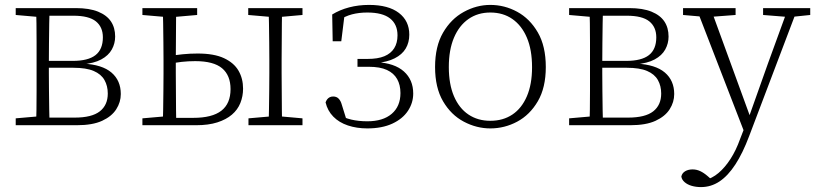

<svg xmlns="http://www.w3.org/2000/svg" viewBox="-20 -510 3323 782"><path d="M44 0V-28L147 -37L156 -31H284Q354 -31 386.5 -56.5Q419 -82 419 -129Q419 -160 405.5 -184Q392 -208 361.5 -221Q331 -234 279 -234H156V-262H276Q339 -262 369 -285.5Q399 -309 399 -358Q399 -400 370.5 -423Q342 -446 279 -446H156L147 -440L44 -449V-477H289Q344 -477 379.5 -462.5Q415 -448 432 -422.5Q449 -397 449 -361Q449 -333 435.5 -308.5Q422 -284 392.5 -268Q363 -252 315 -248L318 -251Q396 -247 434 -214.5Q472 -182 472 -127Q472 -94 453.5 -65Q435 -36 396 -18Q357 0 293 0ZM127 0Q128 -25 128.5 -62.5Q129 -100 129 -140Q129 -180 129 -212V-265Q129 -297 129 -337Q129 -377 128.5 -415Q128 -453 127 -477H182Q181 -453 180.5 -414.5Q180 -376 179.5 -333.5Q179 -291 179 -252V-212Q179 -180 179.5 -140Q180 -100 180.5 -62.5Q181 -25 182 0Z M668 0V-30H767Q844 -30 881.5 -59Q919 -88 919 -147Q919 -203 884.5 -232Q850 -261 775 -261Q747 -261 720 -258Q693 -255 666 -249V-281Q694 -286 724 -289Q754 -292 785 -292Q852 -292 892.5 -273Q933 -254 951.5 -222Q970 -190 970 -149Q970 -118 959 -90.5Q948 -63 924.5 -43Q901 -23 865 -11.5Q829 0 779 0ZM643 0Q644 -25 644.5 -62.5Q645 -100 645.5 -140Q646 -180 646 -212V-265Q646 -297 645.5 -337Q645 -377 644.5 -415Q644 -453 643 -477H698Q697 -453 697 -415Q697 -377 696.5 -337Q696 -297 696 -265V-212Q696 -180 696.5 -140Q697 -100 697 -62.5Q697 -25 698 0ZM1074 0Q1075 -25 1075.5 -62.5Q1076 -100 1076.5 -140Q1077 -180 1077 -212V-265Q1077 -297 1076.5 -337Q1076 -377 1075.5 -415Q1075 -453 1074 -477H1129Q1128 -453 1128 -415Q1128 -377 1127.5 -337Q1127 -297 1127 -265V-212Q1127 -180 1127.5 -140Q1128 -100 1128 -62.5Q1128 -25 1129 0ZM560 -449V-477H783V-449L680 -440H664ZM992 0V-28L1095 -37H1111L1212 -28V0ZM991 -449V-477H1212V-449L1111 -440H1095ZM560 0V-28L663 -37H672V0Z M1476 13Q1433 13 1397 1Q1361 -11 1337.5 -35Q1314 -59 1306 -93Q1309 -101 1313 -106Q1317 -111 1323 -114Q1329 -117 1337 -117Q1351 -117 1359.5 -108Q1368 -99 1372 -84L1395 -10L1353 -46Q1381 -30 1410.5 -23Q1440 -16 1476 -16Q1540 -16 1575.5 -46.5Q1611 -77 1611 -131Q1611 -164 1597.5 -188Q1584 -212 1556 -225Q1528 -238 1482 -238H1436V-270H1477Q1519 -270 1545.5 -281Q1572 -292 1585.5 -313.5Q1599 -335 1599 -366Q1599 -411 1568.5 -435Q1538 -459 1476 -459Q1442 -459 1413.5 -451.5Q1385 -444 1358 -426L1384 -455L1370 -342H1335L1333 -451Q1364 -470 1402 -480Q1440 -490 1483 -490Q1562 -490 1604.5 -457.5Q1647 -425 1647 -369Q1647 -337 1632.5 -312.5Q1618 -288 1587.5 -272.5Q1557 -257 1511 -253L1513 -257Q1550 -255 1578 -245.5Q1606 -236 1625 -219Q1644 -202 1653.5 -179.5Q1663 -157 1663 -129Q1663 -91 1641.5 -58.5Q1620 -26 1578 -6.5Q1536 13 1476 13Z M1977 13Q1921 13 1869 -14.5Q1817 -42 1784.5 -97.5Q1752 -153 1752 -237Q1752 -321 1784.5 -377Q1817 -433 1869 -461.5Q1921 -490 1977 -490Q2035 -490 2086.5 -462Q2138 -434 2170.5 -378Q2203 -322 2203 -237Q2203 -153 2170.5 -97.5Q2138 -42 2086.5 -14.5Q2035 13 1977 13ZM1977 -18Q2029 -18 2067 -43.5Q2105 -69 2126 -118Q2147 -167 2147 -236Q2147 -307 2126 -356.5Q2105 -406 2067 -432.5Q2029 -459 1977 -459Q1926 -459 1888 -432.5Q1850 -406 1829 -356.5Q1808 -307 1808 -237Q1808 -167 1829 -118Q1850 -69 1888 -43.5Q1926 -18 1977 -18Z M2298 0V-28L2401 -37L2410 -31H2538Q2608 -31 2640.5 -56.5Q2673 -82 2673 -129Q2673 -160 2659.5 -184Q2646 -208 2615.5 -221Q2585 -234 2533 -234H2410V-262H2530Q2593 -262 2623 -285.5Q2653 -309 2653 -358Q2653 -400 2624.5 -423Q2596 -446 2533 -446H2410L2401 -440L2298 -449V-477H2543Q2598 -477 2633.5 -462.5Q2669 -448 2686 -422.5Q2703 -397 2703 -361Q2703 -333 2689.5 -308.5Q2676 -284 2646.5 -268Q2617 -252 2569 -248L2572 -251Q2650 -247 2688 -214.5Q2726 -182 2726 -127Q2726 -94 2707.5 -65Q2689 -36 2650 -18Q2611 0 2547 0ZM2381 0Q2382 -25 2382.5 -62.5Q2383 -100 2383 -140Q2383 -180 2383 -212V-265Q2383 -297 2383 -337Q2383 -377 2382.5 -415Q2382 -453 2381 -477H2436Q2435 -453 2434.5 -414.5Q2434 -376 2433.5 -333.5Q2433 -291 2433 -252V-212Q2433 -180 2433.5 -140Q2434 -100 2434.5 -62.5Q2435 -25 2436 0Z M2835 252Q2815 252 2797.5 247Q2780 242 2768.5 232Q2757 222 2755 209Q2758 195 2770.5 187.5Q2783 180 2801 180Q2817 180 2832 187Q2847 194 2863 208L2888 230L2862 238L2849 224Q2880 217 2906.5 194.5Q2933 172 2955.5 137Q2978 102 2994 57L3018 -5L3022 -10L3108 -252L3190 -477H3229L3031 45Q3005 114 2975 160Q2945 206 2910.5 229Q2876 252 2835 252ZM3016 40 2816 -477H2874L3036 -33L3045 -21ZM2762 -449V-477H2976V-449L2870 -441H2854ZM3088 -449V-477H3280V-449L3203 -441H3188Z"/></svg>

Font: Source Serif 4 18pt Light
Style: Regular
Weight: 300
Designer: Frank Grießhammer
Foundry: Adobe Systems Incorporated
Version: Version 4.004;hotconv 1.0.116;makeotfexe 2.5.65601